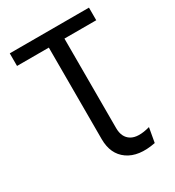

<svg xmlns="http://www.w3.org/2000/svg" viewBox="-214 -824 1056 1161"><g transform="rotate(-30 313.5 -243.0)"><path d="M590 -701V-613H368V12Q368 77 412 103.5Q456 130 543 106L525 207Q402 231 330.5 181Q259 131 259 26V-613H37V-701Z"/></g></svg>

Font: LT Superior Semi-bold
Style: Regular
Weight: 600
Designer: Daniel Lyons
Foundry: LyonsType
Version: Version 1.0